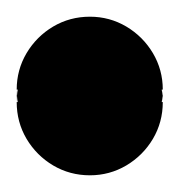

<svg xmlns="http://www.w3.org/2000/svg" viewBox="-20 -195 215 230"><path d="M0 -87.7H175V-72.7H0ZM87.7 -175Q63.7 -175 43.7 -163.2Q23.7 -151.3 11.8 -131.3Q0 -111.3 0 -87.7Q0 -63.7 11.8 -43.7Q23.7 -23.7 43.7 -11.8Q63.7 0 87.7 0Q111.3 0 131.3 -11.8Q151.3 -23.7 163.2 -43.7Q175 -63.7 175 -87.7Q175 -111.3 163.2 -131.3Q151.3 -151.3 131.3 -163.2Q111.3 -175 87.7 -175ZM87.7 -160Q63.7 -160 43.7 -148.2Q23.7 -136.3 11.8 -116.3Q0 -96.3 0 -72.7Q0 -48.7 11.8 -28.7Q23.7 -8.7 43.7 3.2Q63.7 15 87.7 15Q111.3 15 131.3 3.2Q151.3 -8.7 163.2 -28.7Q175 -48.7 175 -72.7Q175 -96.3 163.2 -116.3Q151.3 -136.3 131.3 -148.2Q111.3 -160 87.7 -160Z"/></svg>

Font: Wavefont Thin
Style: Regular
Weight: 100
Monospace: yes
Version: Version 3.005;gftools[0.9.33]